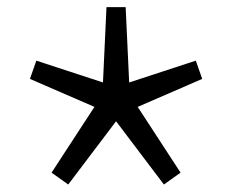

<svg xmlns="http://www.w3.org/2000/svg" viewBox="-20 -713 642 529"><path d="M122.1 -237.3 240.2 -418.5 62.5 -495.6 80.1 -545.9 263.7 -485.8 273.4 -693.4H326.2L335.9 -485.8L519.5 -545.9L537.1 -495.6L359.4 -418.5L477.5 -237.3L431.6 -204.6L299.8 -378.9L168 -204.6Z"/></svg>

Font: Hack
Style: Regular
Weight: 400
Monospace: yes
Designer: Christopher Simpkins
Foundry: Christopher Simpkins
Version: Version 2.019; ttfautohint (v1.4.1) -l 4 -r 80 -G 350 -x 0 -